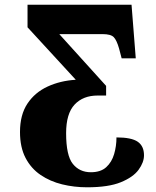

<svg xmlns="http://www.w3.org/2000/svg" viewBox="-20 -556 663 816"><path d="M350 240Q295 240 244 227.5Q193 215 152.5 187.5Q112 160 88.5 115Q65 70 65 5Q65 -68 96.5 -115.5Q128 -163 182 -188Q236 -213 302 -217L97 -440V-536H539L557 -308H497L486 -350Q476 -385 463.5 -398Q451 -411 416 -411H232L431 -191V-150H395Q333 -150 297 -111.5Q261 -73 261 10Q261 105 289.5 140.5Q318 176 366 176Q408 176 431.5 154.5Q455 133 465 99Q475 65 475 28Q539 28 565.5 46.5Q592 65 592 104Q592 134 569 165.5Q546 197 493.5 218.5Q441 240 350 240Z"/></svg>

Font: Noto Serif Black
Style: Regular
Weight: 900
Designer: Monotype Design Team
Foundry: Monotype Imaging Inc.
Version: Version 2.014; ttfautohint (v1.8.4.7-5d5b)